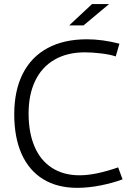

<svg xmlns="http://www.w3.org/2000/svg" viewBox="-20 -904 660 934"><path d="M427.7 -884.3H510.7L386.2 -780.3H316.4ZM49.3 -348.1Q49.3 -463.4 90.8 -545.4Q132.3 -627.4 211.7 -670.2Q291 -712.9 402.8 -712.9Q478 -712.9 561 -691.4L543 -629.4Q517.1 -638.7 473.1 -644Q429.2 -649.4 393.1 -649.4Q307.1 -649.4 245.4 -613.8Q183.6 -578.1 151.4 -511.2Q119.1 -444.3 119.1 -352.1Q119.1 -258.3 148.2 -190.7Q177.2 -123 233.2 -87.2Q289.1 -51.3 367.2 -51.3Q444.3 -51.3 554.7 -89.8L576.2 -31.7Q530.3 -14.2 470.5 -2.2Q410.6 9.8 356 9.8Q258.8 9.8 190.2 -32.2Q121.6 -74.2 85.4 -154.5Q49.3 -234.9 49.3 -348.1Z"/></svg>

Font: Selawik Semilight
Style: Regular
Weight: 300
Designer: Aaron Bell
Foundry: Microsoft Corporation
Version: Version 1.01